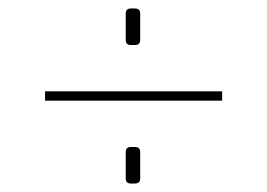

<svg xmlns="http://www.w3.org/2000/svg" viewBox="-20 -522 629 452"><path d="M503 -307V-285H86V-307ZM298 -176Q304 -176 307 -173Q310 -170 310 -164V-102Q310 -96 307 -93Q304 -90 298 -90H288Q282 -90 279 -93Q276 -96 276 -102V-164Q276 -170 279 -173Q282 -176 288 -176ZM298 -502Q304 -502 307 -499Q310 -496 310 -490V-428Q310 -422 307 -419Q304 -416 298 -416H288Q282 -416 279 -419Q276 -422 276 -428V-490Q276 -496 279 -499Q282 -502 288 -502Z"/></svg>

Font: Exo 2 Thin
Style: Regular
Weight: 250
Designer: Natanael Gama
Foundry: Natanael Gama
Version: Version 2.010